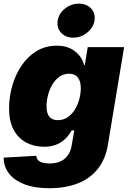

<svg xmlns="http://www.w3.org/2000/svg" viewBox="-24 -791 687 1026"><path d="M240.2 214.8Q160.6 214.8 106.2 193.6Q51.8 172.4 23.7 135.7Q-4.4 99.1 -4.4 51.3L170.4 41.5Q170.9 55.7 179.4 64.7Q188 73.7 203.6 78.1Q219.2 82.5 241.2 82.5Q291 82.5 320.8 57.9Q350.6 33.2 358.4 -10.7L373 -94.2H358.9Q343.3 -65.9 322 -46.4Q300.8 -26.9 273.4 -16.8Q246.1 -6.8 211.9 -6.8Q158.2 -6.8 115.7 -29.5Q73.2 -52.2 48.8 -97.7Q24.4 -143.1 24.4 -211.9Q24.4 -272.9 41.5 -332.5Q58.6 -392.1 91.3 -440.7Q124 -489.3 171.6 -518.1Q219.2 -546.9 279.8 -546.9Q311 -546.9 335.7 -538.6Q360.4 -530.3 378.4 -515.6Q396.5 -501 408.4 -482.7Q420.4 -464.4 425.3 -443.4H429.2L444.8 -539.1H639.2L552.7 -18.1Q539.6 61 497.6 112.8Q455.6 164.6 389.9 189.7Q324.2 214.8 240.2 214.8ZM284.7 -148.9Q314.9 -148.9 337.9 -164.8Q360.8 -180.7 376.5 -206.3Q392.1 -231.9 399.9 -261.7Q407.7 -291.5 407.7 -319.8Q407.7 -356.9 391.8 -377Q376 -397 345.2 -397Q315.4 -397 292.7 -380.4Q270 -363.8 254.9 -337.6Q239.7 -311.5 232.2 -281Q224.6 -250.5 224.6 -222.2Q224.6 -186 239.7 -167.5Q254.9 -148.9 284.7 -148.9ZM367.7 -589.8Q326.2 -589.8 302.2 -616.2Q278.3 -642.6 284.2 -680.7Q290.5 -719.2 323.5 -745.4Q356.4 -771.5 397.5 -771.5Q439 -771.5 463.1 -745.4Q487.3 -719.2 481 -680.7Q474.6 -643.1 441.7 -616.5Q408.7 -589.8 367.7 -589.8Z"/></svg>

Font: Inter 18pt Black
Style: Italic
Weight: 900
Italic angle: -9.3988°
Designer: Rasmus Andersson
Foundry: rsms
Version: Version 4.001;git-66647c0bb